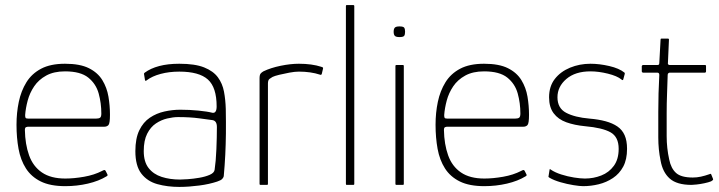

<svg xmlns="http://www.w3.org/2000/svg" viewBox="-20 -728 2833 756"><path d="M45 -237Q45 -284 54 -327Q63 -370 84 -404Q105 -438 142 -457.5Q179 -477 236 -477Q295 -477 330 -459.5Q365 -442 383 -412.5Q401 -383 407 -347.5Q413 -312 413 -276Q413 -242 407 -235.5Q401 -229 390 -229H89Q88 -229 83 -227.5Q78 -226 78 -216Q79 -160 94.5 -116.5Q110 -73 145 -49Q180 -25 237 -25Q271 -25 311 -32Q351 -39 382 -55Q387 -58 390.5 -58.5Q394 -59 396 -55L403 -41Q404 -39 403.5 -37.5Q403 -36 400 -34Q369 -15 326 -5Q283 5 237 5Q178 5 140.5 -13.5Q103 -32 82 -65Q61 -98 53 -142Q45 -186 45 -237ZM379 -281Q379 -322 368.5 -360Q358 -398 327.5 -422.5Q297 -447 236 -447Q192 -447 162 -430.5Q132 -414 114.5 -388Q97 -362 89 -332Q81 -302 79 -275Q79 -268 80.5 -264.5Q82 -261 91 -261H358Q369 -261 374 -264.5Q379 -268 379 -281Z M686 8Q639 8 599.5 -3Q560 -14 536.5 -44.5Q513 -75 513 -133Q513 -183 528.5 -215Q544 -247 570 -264.5Q596 -282 627.5 -289Q659 -296 690 -296Q726 -296 761.5 -292.5Q797 -289 816 -284Q833 -281 833 -309Q833 -384 798.5 -415Q764 -446 686 -446Q646 -446 612.5 -437Q579 -428 558 -412Q556 -410 553.5 -410Q551 -410 551 -412L547 -437Q547 -439 548 -440Q549 -441 550 -442Q573 -459 607 -468Q641 -477 686 -477Q748 -477 784 -462.5Q820 -448 838 -423.5Q856 -399 862 -367Q868 -335 869 -299Q870 -245 869.5 -202Q869 -159 867 -118.5Q865 -78 861 -34Q860 -29 855 -23.5Q850 -18 835 -13Q820 -8 802 -4Q784 0 764.5 2.5Q745 5 725.5 6.5Q706 8 686 8ZM689 -21Q699 -21 720 -22.5Q741 -24 764.5 -28Q788 -32 805.5 -39.5Q823 -47 825 -59Q830 -92 832 -140Q834 -188 834 -228Q834 -252 817 -255Q801 -257 765 -262Q729 -267 681 -267Q662 -267 638.5 -261.5Q615 -256 594 -242Q573 -228 559.5 -201.5Q546 -175 546 -133Q546 -91 565 -66.5Q584 -42 616.5 -31.5Q649 -21 689 -21Z M1157 -477Q1208 -477 1245 -465Q1247 -464 1250 -463Q1253 -462 1252 -458L1247 -437Q1246 -434 1244 -433.5Q1242 -433 1240 -434Q1222 -440 1201 -443Q1180 -446 1157 -446Q1141 -446 1119.5 -442Q1098 -438 1079.5 -433.5Q1061 -429 1053 -425Q1048 -422 1041.5 -417.5Q1035 -413 1035 -399V-4Q1035 -2 1034 -1Q1033 0 1031 0H1006Q1004 0 1003 -1Q1002 -2 1002 -4V-419Q1002 -433 1006 -438Q1010 -443 1017 -447Q1046 -461 1085 -469Q1124 -477 1157 -477Z M1342 -4V-704Q1342 -708 1345 -708H1371Q1375 -708 1375 -704V-4Q1375 0 1371 0H1345Q1342 0 1342 -4Z M1575 -603Q1575 -592 1571.5 -587Q1568 -582 1553 -582Q1539 -582 1534.5 -587Q1530 -592 1530 -603Q1530 -614 1534.5 -619Q1539 -624 1553 -624Q1568 -624 1571.5 -619Q1575 -614 1575 -603ZM1570 -4Q1570 0 1567 0H1541Q1537 0 1537 -4V-468Q1537 -472 1541 -472H1567Q1570 -472 1570 -468Z M1695 -237Q1695 -284 1704 -327Q1713 -370 1734 -404Q1755 -438 1792 -457.5Q1829 -477 1886 -477Q1945 -477 1980 -459.5Q2015 -442 2033 -412.5Q2051 -383 2057 -347.5Q2063 -312 2063 -276Q2063 -242 2057 -235.5Q2051 -229 2040 -229H1739Q1738 -229 1733 -227.5Q1728 -226 1728 -216Q1729 -160 1744.5 -116.5Q1760 -73 1795 -49Q1830 -25 1887 -25Q1921 -25 1961 -32Q2001 -39 2032 -55Q2037 -58 2040.5 -58.5Q2044 -59 2046 -55L2053 -41Q2054 -39 2053.5 -37.5Q2053 -36 2050 -34Q2019 -15 1976 -5Q1933 5 1887 5Q1828 5 1790.5 -13.5Q1753 -32 1732 -65Q1711 -98 1703 -142Q1695 -186 1695 -237ZM2029 -281Q2029 -322 2018.5 -360Q2008 -398 1977.5 -422.5Q1947 -447 1886 -447Q1842 -447 1812 -430.5Q1782 -414 1764.5 -388Q1747 -362 1739 -332Q1731 -302 1729 -275Q1729 -268 1730.5 -264.5Q1732 -261 1741 -261H2008Q2019 -261 2024 -264.5Q2029 -268 2029 -281Z M2144 -60Q2144 -62 2145.5 -62Q2147 -62 2149 -60Q2165 -49 2190 -41Q2215 -33 2240.5 -29Q2266 -25 2283 -25Q2317 -25 2347.5 -37Q2378 -49 2397 -75Q2416 -101 2416 -142Q2416 -189 2384 -207Q2352 -225 2284 -231Q2242 -235 2210 -246.5Q2178 -258 2160 -282Q2142 -306 2142 -345Q2142 -388 2164.5 -417Q2187 -446 2224.5 -461.5Q2262 -477 2305 -477Q2340 -477 2379 -468Q2418 -459 2439 -442Q2440 -441 2440 -440Q2440 -439 2440 -437L2434 -415Q2432 -410 2427 -415Q2410 -429 2373.5 -438Q2337 -447 2305 -447Q2245 -447 2210 -417Q2175 -387 2175 -345Q2175 -302 2209 -284Q2243 -266 2301 -261Q2337 -258 2364.5 -250.5Q2392 -243 2411 -230Q2430 -217 2439.5 -195.5Q2449 -174 2449 -142Q2449 -100 2434 -72Q2419 -44 2393.5 -27Q2368 -10 2337.5 -2.5Q2307 5 2276 5Q2263 5 2238 1Q2213 -3 2187 -10.5Q2161 -18 2144 -28Q2141 -30 2140 -31Q2139 -32 2140 -35Z M2703 0Q2645 0 2617 -25Q2589 -50 2581 -96Q2572 -139 2572 -187Q2572 -235 2572 -287Q2572 -324 2573 -360.5Q2574 -397 2576 -433Q2576 -442 2568 -442H2511Q2510 -442 2508.5 -444Q2507 -446 2507 -446V-468Q2507 -468 2508.5 -470Q2510 -472 2511 -472H2568Q2572 -472 2574 -473.5Q2576 -475 2576 -480L2581 -572Q2581 -576 2584 -576H2610Q2612 -576 2613 -575Q2614 -574 2614 -572L2610 -481Q2609 -477 2611 -474.5Q2613 -472 2617 -472H2756Q2758 -472 2759 -471Q2760 -470 2760 -468V-446Q2760 -446 2759 -444Q2758 -442 2756 -442H2617Q2615 -442 2612 -440Q2609 -438 2609 -433Q2608 -396 2606.5 -358.5Q2605 -321 2605 -283Q2605 -239 2605 -192Q2605 -145 2615 -100Q2622 -65 2642 -47Q2662 -29 2708 -29Q2724 -29 2740 -32.5Q2756 -36 2773 -42Q2777 -44 2778.5 -43.5Q2780 -43 2781 -40L2787 -25Q2789 -21 2787 -19Q2785 -17 2780 -14Q2770 -10 2753.5 -6.5Q2737 -3 2722.5 -1.5Q2708 0 2703 0Z"/></svg>

Font: Glory Thin Thin
Style: Regular
Weight: 250
Version: Version 1.011